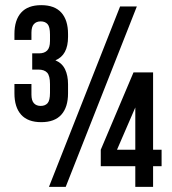

<svg xmlns="http://www.w3.org/2000/svg" viewBox="-20 -725 667 745"><path d="M174 -399Q174 -431 163 -443Q152 -455 129 -455H105V-518H132Q152 -518 163 -529Q174 -540 174 -566V-591Q174 -621 164.5 -631.5Q155 -642 138 -642Q121 -642 111.5 -631.5Q102 -621 102 -598V-570H36V-593Q36 -647 62 -676Q88 -705 140 -705Q192 -705 218 -676Q244 -647 244 -593V-582Q244 -511 195 -491Q221 -480 232.5 -456Q244 -432 244 -398V-363Q244 -309 218 -280Q192 -251 140 -251Q88 -251 62 -280Q36 -309 36 -363V-399H102V-358Q102 -335 111.5 -324.5Q121 -314 138 -314Q155 -314 164.5 -324.5Q174 -335 174 -365ZM446 -700H511L235 0H170ZM371 -144 498 -444H574V-144H607V-80H574V0H505V-80H371ZM505 -144V-308L434 -144Z"/></svg>

Font: BebasNeueW03-Regular
Style: Regular
Weight: 400
Designer: Ryoichi Tsunekawa
Foundry: Ryoichi Tsunekawa
Version: Version 1.30